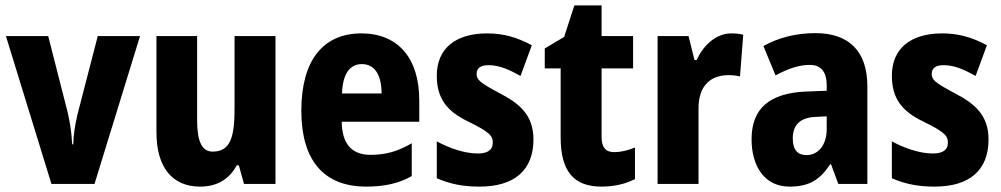

<svg xmlns="http://www.w3.org/2000/svg" viewBox="-20 -683 3719 713"><path d="M171 0H331L500 -549H343L268 -259C258 -217 253 -181 252 -147H248C246 -186 241 -223 232 -263L159 -549H2Z M1003 -549H851V-281C851 -179 838 -120 770 -120C729 -120 712 -159 712 -237V-549H561V-192C561 -60 621 10 723 10C784 10 831 -16 859 -69H867L886 0H1003Z M1322 -559C1180 -559 1099 -459 1099 -272C1099 -89 1181 10 1340 10C1408 10 1461 -2 1509 -29V-151C1456 -120 1411 -108 1356 -108C1286 -108 1250 -149 1249 -231H1537V-310C1537 -467 1458 -559 1322 -559ZM1324 -445C1371 -445 1397 -405 1397 -336H1250C1253 -415 1283 -445 1324 -445Z M1961 -165C1961 -255 1910 -298 1837 -336C1760 -377 1750 -387 1750 -409C1750 -430 1765 -441 1794 -441C1836 -441 1873 -423 1913 -401L1955 -515C1899 -545 1848 -559 1789 -559C1672 -559 1602 -503 1602 -402C1602 -318 1639 -270 1718 -232C1803 -191 1810 -176 1810 -153C1810 -127 1792 -113 1754 -113C1705 -113 1648 -133 1602 -158V-21C1653 1 1701 10 1761 10C1889 10 1961 -50 1961 -165Z M2261 -118C2229 -118 2214 -136 2214 -174V-429H2331V-549H2214V-663H2113L2075 -546L2003 -503V-429H2062V-173C2062 -44 2113 10 2214 10C2263 10 2305 -1 2338 -18V-135C2310 -124 2285 -118 2261 -118Z M2696 -559C2636 -559 2590 -511 2567 -460H2559L2537 -549H2422V0H2574V-278C2573 -363 2617 -404 2686 -404C2701 -404 2718 -402 2728 -399L2740 -554C2724 -558 2709 -559 2696 -559Z M3008 -560C2936 -560 2870 -543 2815 -512L2860 -403C2908 -429 2948 -442 2987 -442C3029 -442 3050 -416 3050 -366V-346L2972 -343C2841 -337 2771 -283 2771 -166C2771 -67 2818 10 2912 10C2986 10 3025 -16 3063 -73H3066L3093 0H3201V-363C3201 -495 3130 -560 3008 -560ZM3011 -249 3050 -251V-203C3050 -144 3018 -107 2975 -107C2943 -107 2924 -125 2924 -169C2924 -218 2950 -247 3011 -249Z M3651 -165C3651 -255 3600 -298 3527 -336C3450 -377 3440 -387 3440 -409C3440 -430 3455 -441 3484 -441C3526 -441 3563 -423 3603 -401L3645 -515C3589 -545 3538 -559 3479 -559C3362 -559 3292 -503 3292 -402C3292 -318 3329 -270 3408 -232C3493 -191 3500 -176 3500 -153C3500 -127 3482 -113 3444 -113C3395 -113 3338 -133 3292 -158V-21C3343 1 3391 10 3451 10C3579 10 3651 -50 3651 -165Z"/></svg>

Font: Noto Sans Sinhala UI Condensed ExtraBold
Style: Regular
Weight: 800
Width: 3
Designer: Jelle Bosma - Monotype Design Team
Foundry: Monotype Imaging Inc.
Version: Version 2.006